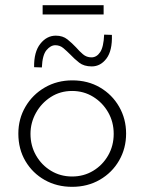

<svg xmlns="http://www.w3.org/2000/svg" viewBox="-20 -715 559 743"><path d="M51 -198Q51 -255 78.5 -302Q106 -349 153.5 -376.5Q201 -404 260 -404Q320 -404 367 -376.5Q414 -349 441 -302Q468 -255 468 -198Q468 -141 441 -94Q414 -47 366.5 -19.5Q319 8 259 8Q200 8 153 -18.5Q106 -45 78.5 -91.5Q51 -138 51 -198ZM98 -197Q98 -151 119.5 -113.5Q141 -76 177.5 -54Q214 -32 259 -32Q304 -32 340.5 -54Q377 -76 398.5 -113.5Q420 -151 420 -197Q420 -243 398.5 -280.5Q377 -318 340.5 -340.5Q304 -363 259 -363Q213 -363 176.5 -339.5Q140 -316 119 -278Q98 -240 98 -197ZM335 -458Q305 -458 286.5 -472.5Q268 -487 252 -504Q239 -517 225.5 -528.5Q212 -540 194 -540Q176 -540 160 -521Q144 -502 142 -454L112 -455Q111 -514 136 -545.5Q161 -577 196 -577Q223 -577 241 -562.5Q259 -548 274 -532Q287 -517 301 -505Q315 -493 334 -493Q354 -493 367.5 -513Q381 -533 383 -581L413 -580Q415 -519 392 -488.5Q369 -458 335 -458ZM145 -695H381V-659H145Z"/></svg>

Font: Synthetic Light
Style: Regular
Weight: 300
Designer: Santiago Orozco
Foundry: Typemade
Version: Version 2.000; ttfautohint (v1.8.4.7-5d5b)